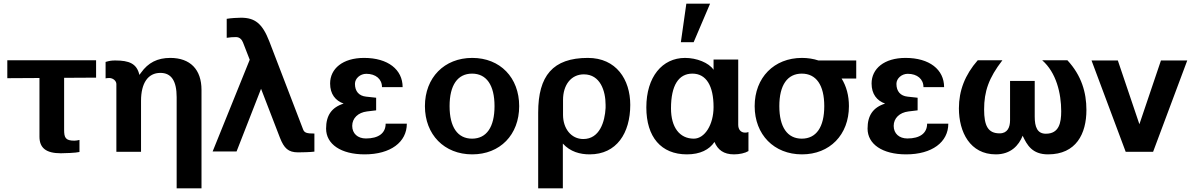

<svg xmlns="http://www.w3.org/2000/svg" viewBox="-20 -831 6529 1051"><path d="M196 -404V-83C196 -22 231 8 313 8C332 8 396 6 415 1V-65C406 -63 397 -61 387 -61C338 -61 331 -78 331 -121V-405L506 -406V-501H20V-403Z M752 -279C752 -376 790 -432 858 -432C918 -432 947 -388 947 -299V200H1083V-339C1083 -451 1021 -514 912 -514C842 -514 791 -488 752 -433L743 -421C729 -483 687 -500 611 -500C590 -500 579 -498 558 -492V-402C561 -403 571 -404 578 -404C599 -404 617 -388 617 -371V0H752Z M1144 -2H1275L1409 -345L1512 -78C1535 -19 1558 3 1612 3C1626 3 1683 2 1701 -1V-100C1659 -100 1646 -104 1639 -123L1454 -605C1416 -703 1375 -734 1299 -734C1280 -734 1245 -732 1221 -728V-624C1241 -627 1252 -628 1272 -628C1292 -628 1304 -614 1310 -599L1347 -504Z M1765 -127C1765 -42 1846 14 1976 14C2118 14 2207 -53 2207 -154H2091C2091 -102 2052 -73 1983 -73C1938 -73 1908 -100 1908 -142C1908 -184 1940 -215 1989 -221L2039 -227V-296L1984 -302C1945 -306 1923 -331 1923 -372C1923 -402 1952 -427 1985 -427C2037 -427 2071 -398 2071 -354H2184C2184 -450 2104 -514 1973 -514C1856 -514 1787 -455 1787 -374C1787 -316 1816 -280 1861 -264C1795 -243 1765 -199 1765 -127Z M2306 -250C2306 -94 2412 14 2565 14C2717 14 2822 -93 2822 -250C2822 -406 2718 -514 2565 -514C2412 -514 2306 -406 2306 -250ZM2441 -250C2441 -365 2485 -428 2564 -428C2643 -428 2687 -365 2687 -250C2687 -135 2643 -72 2564 -72C2485 -72 2441 -135 2441 -250Z M3062 -284C3062 -366 3106 -424 3176 -424C3266 -424 3295 -333 3295 -257V-240C3291 -164 3262 -70 3173 -70C3106 -70 3062 -128 3062 -202ZM3061 200V-45C3102 0 3155 14 3208 14C3355 14 3430 -102 3430 -257C3430 -396 3353 -514 3198 -514C3006 -514 2926 -416 2926 -215V200Z M3770 -428C3846 -428 3886 -361 3886 -245C3886 -149 3838 -72 3778 -72C3700 -72 3653 -134 3653 -238C3653 -364 3695 -428 3770 -428ZM3886 -505V-449C3860 -488 3793 -514 3730 -514C3605 -514 3518 -410 3518 -243C3518 -81 3599 14 3740 14C3813 14 3863 -12 3891 -54C3909 -11 3941 14 3998 14C4028 14 4059 7 4077 -4V-108C4069 -105 4061 -105 4059 -105C4035 -105 4021 -122 4021 -148V-505ZM3737 -811 3707 -600H3777L3867 -811Z M4246 -250C4246 -365 4290 -428 4369 -428C4448 -428 4492 -365 4492 -250C4492 -135 4448 -72 4369 -72C4290 -72 4246 -135 4246 -250ZM4667 -401V-500H4460C4433 -509 4402 -514 4370 -514C4217 -514 4111 -406 4111 -250C4111 -94 4217 14 4370 14C4522 14 4627 -93 4627 -250C4627 -308 4613 -359 4587 -401Z M4729 -127C4729 -42 4810 14 4940 14C5082 14 5171 -53 5171 -154H5055C5055 -102 5016 -73 4947 -73C4902 -73 4872 -100 4872 -142C4872 -184 4904 -215 4953 -221L5003 -227V-296L4948 -302C4909 -306 4887 -331 4887 -372C4887 -402 4916 -427 4949 -427C5001 -427 5035 -398 5035 -354H5148C5148 -450 5068 -514 4937 -514C4820 -514 4751 -455 4751 -374C4751 -316 4780 -280 4825 -264C4759 -243 4729 -199 4729 -127Z M5332 -501C5262 -421 5229 -335 5229 -238C5229 -108 5290 14 5431 14C5513 14 5557 -35 5578 -88C5602 -37 5630 14 5717 14C5871 14 5927 -99 5927 -229C5927 -325 5900 -418 5823 -501H5685C5762 -434 5789 -320 5789 -222C5789 -160 5778 -99 5705 -99C5658 -99 5644 -136 5644 -193V-388H5509V-173C5509 -134 5495 -101 5452 -101C5388 -101 5367 -143 5367 -232C5367 -330 5392 -404 5467 -501Z M6335 -500 6217 -151 6099 -500H5955L6142 0H6292L6479 -500Z"/></svg>

Font: Perun
Style: Bold
Weight: 700
Foundry: Copyright (c) Stefan Peev, Context Ltd, 2016
Version: Version 1.089